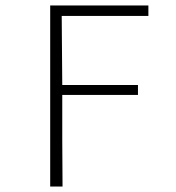

<svg xmlns="http://www.w3.org/2000/svg" viewBox="-20 -500 640 700"><path d="M163 180V-480H521V-442H205L207 -190H483V-154H207Q207 -69 207 10Q207 89 208 180Z"/></svg>

Font: Source Code Pro Light
Style: Regular
Weight: 300
Monospace: yes
Designer: Paul D. Hunt, Teo Tuominen
Foundry: Adobe Systems Incorporated
Version: Version 2.030;PS 1.000;hotconv 16.6.51;makeotf.lib2.5.65220